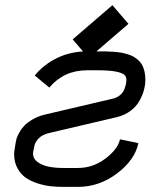

<svg xmlns="http://www.w3.org/2000/svg" viewBox="-20 -711 640 743"><path d="M469.2 -402.3Q469.2 -414.1 460.9 -421.6Q452.6 -429.2 427.7 -434.1Q402.8 -439 359.4 -439H316.9Q227.1 -439 170.9 -372.1L114.3 -418.9Q150.9 -462.9 202.9 -487.5Q254.9 -512.2 316.9 -512.2H359.4Q377.9 -512.2 391.1 -512Q404.3 -511.7 421.1 -510.5Q438 -509.3 449.7 -507.1Q461.4 -504.9 475.1 -500.7Q488.8 -496.6 498 -491Q507.3 -485.4 516.4 -477.1Q525.4 -468.8 530.8 -458.3Q536.1 -447.8 539.3 -433.6Q542.5 -419.4 542.5 -402.3Q542.5 -382.3 536.6 -361.3Q530.8 -340.3 518.8 -319.3Q506.8 -298.3 484.6 -281.7Q462.4 -265.1 432.6 -257.8L172.4 -196.8Q144 -190.4 130.1 -176Q116.2 -161.6 113.3 -147.5L109.9 -130.9Q107.9 -124 107.9 -115.7Q107.9 -97.2 124.8 -84.5Q141.6 -71.8 166.7 -66.4Q191.9 -61 223.1 -61H281.7Q340.3 -61 388.4 -97.7Q436.5 -134.3 444.3 -171.9L515.6 -157.2Q501.5 -91.3 432.6 -39.6Q363.8 12.2 281.7 12.2H223.1Q197.8 12.2 174.3 9.5Q150.9 6.8 124.5 -1.7Q98.1 -10.3 79.1 -23.7Q60.1 -37.1 47.4 -60.3Q34.7 -83.5 34.7 -114.3Q34.7 -124 37.6 -139.6L40.5 -157.7Q41.5 -165.5 43.7 -173.6Q45.9 -181.6 54 -196.8Q62 -211.9 73.5 -224.1Q85 -236.3 106.4 -249Q127.9 -261.7 155.8 -268.1L416 -329.1Q433.1 -333 444.8 -343Q456.5 -353 461.2 -365.5Q465.8 -377.9 467.5 -386.5Q469.2 -395 469.2 -402.3ZM323.2 -486.3 261.2 -558.6 415 -690.9 477.1 -618.7Z"/></svg>

Font: Anka/Coder
Style: Italic
Weight: 400
Italic angle: -12°
Monospace: yes
Version: Version 001.100